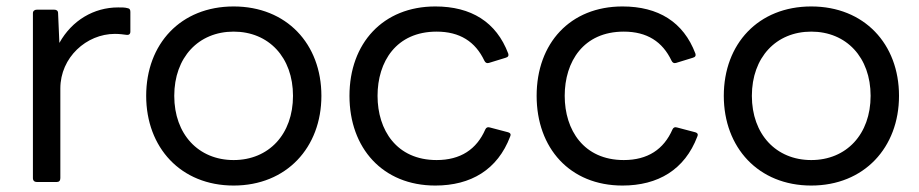

<svg xmlns="http://www.w3.org/2000/svg" viewBox="-20 -539 2849 595"><path d="M156 25C163 25 167 21 167 13V-265C167 -361 248 -434 336 -434C352 -434 363 -432 372 -431C379 -430 384 -433 384 -441V-502C384 -509 382 -513 374 -514C367 -516 358 -516 346 -516C271 -516 203 -476 164 -406L160 -498C160 -506 155 -509 148 -509H94C87 -509 82 -505 82 -498V13C82 21 87 25 94 25Z M704 36C868 36 976 -82 976 -242C976 -403 868 -519 704 -519C540 -519 433 -403 433 -242C433 -82 540 36 704 36ZM704 -43C595 -43 520 -123 520 -242C520 -361 595 -441 704 -441C813 -441 888 -361 888 -242C888 -123 813 -43 704 -43Z M1329 36C1439 36 1522 -13 1561 -116C1564 -122 1562 -127 1555 -129L1498 -144C1491 -146 1487 -144 1484 -138C1457 -76 1407 -43 1333 -43C1209 -43 1150 -136 1150 -242C1150 -348 1208 -441 1333 -441C1405 -441 1453 -410 1481 -351C1484 -345 1488 -342 1495 -344L1547 -360C1555 -362 1557 -367 1555 -373C1518 -471 1440 -519 1329 -519C1167 -519 1063 -405 1063 -242C1063 -80 1166 36 1329 36Z M1909 36C2019 36 2102 -13 2141 -116C2144 -122 2142 -127 2135 -129L2078 -144C2071 -146 2067 -144 2064 -138C2037 -76 1987 -43 1913 -43C1789 -43 1730 -136 1730 -242C1730 -348 1788 -441 1913 -441C1985 -441 2033 -410 2061 -351C2064 -345 2068 -342 2075 -344L2127 -360C2135 -362 2137 -367 2135 -373C2098 -471 2020 -519 1909 -519C1747 -519 1643 -405 1643 -242C1643 -80 1746 36 1909 36Z M2494 36C2658 36 2766 -82 2766 -242C2766 -403 2658 -519 2494 -519C2330 -519 2223 -403 2223 -242C2223 -82 2330 36 2494 36ZM2494 -43C2385 -43 2310 -123 2310 -242C2310 -361 2385 -441 2494 -441C2603 -441 2678 -361 2678 -242C2678 -123 2603 -43 2494 -43Z"/></svg>

Font: LINE Seed JP App_OTF Regular
Style: Regular
Weight: 400
Designer: LY Corporation & Fontrix & Fontworks
Version: Version 1.002